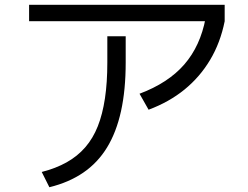

<svg xmlns="http://www.w3.org/2000/svg" viewBox="-20 -742 1040 805"><path d="M155 -21Q214 -36 259.5 -61.5Q305 -87 337.5 -124.5Q370 -162 390 -212.5Q410 -263 420 -329.5Q430 -396 430 -480V-590H507V-480Q507 -365 487.5 -276.5Q468 -188 429 -124Q390 -60 329.5 -18.5Q269 23 187 43ZM102 -653V-722H922V-653ZM565 -349Q685 -394 752.5 -471.5Q820 -549 842 -666L922 -653Q904 -563 861 -491Q818 -419 753.5 -366.5Q689 -314 603 -282Z"/></svg>

Font: M PLUS 2
Style: Regular
Weight: 400
Designer: Coji Morishita
Foundry: UNDERFOREST DESIGN
Version: Version 1.001